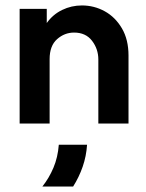

<svg xmlns="http://www.w3.org/2000/svg" viewBox="-20 -449 530 698"><path d="M51.4 0V-416.7H150V-365.3Q172.2 -396.5 205.9 -412.8Q239.6 -429.2 277.8 -429.2Q322.2 -429.2 360.8 -408Q399.3 -386.8 423.3 -345.8Q447.2 -304.9 447.2 -247.2V0H337.5V-232.6Q337.5 -270.8 314.6 -300.7Q291.7 -330.6 249.3 -330.6Q214.6 -330.6 187.5 -306.6Q160.4 -282.6 160.4 -234V0ZM134 229.2Q158.3 198.6 174.3 160.8Q190.3 122.9 193.8 77.1H296.5Q293.8 118.8 280.6 156.9Q267.4 195.1 245.8 229.2Z"/></svg>

Font: Afacad SemiBold
Style: Regular
Weight: 600
Designer: Kristian Moeller
Foundry: Dicotype
Version: Version 1.000